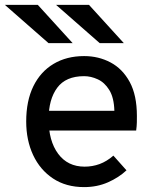

<svg xmlns="http://www.w3.org/2000/svg" viewBox="-25 -752 661 784"><path d="M318.5 12Q244.5 12 191.5 -23.2Q138.5 -58.5 110.2 -119Q82 -179.5 82 -256Q82 -340 111.2 -399.8Q140.5 -459.5 193.8 -491.2Q247 -523 318.5 -523Q377.5 -523 426.5 -497Q475.5 -471 504.8 -417Q534 -363 534 -278.5Q534 -268 533.8 -252.5Q533.5 -237 531 -219H154V-299.5H442Q440.5 -353.5 421.2 -384.5Q402 -415.5 374 -428.2Q346 -441 318.5 -441Q243.5 -441 208.5 -393.5Q173.5 -346 173.5 -265.5Q173.5 -176.5 212.5 -124Q251.5 -71.5 320.5 -71.5Q352.5 -71.5 381.8 -82.2Q411 -93 438 -116.5L491.5 -56.5Q460 -27 415.8 -7.5Q371.5 12 318.5 12ZM382 -576 204 -732H338.5L480.5 -576ZM173 -576 -5 -732H129.5L271.5 -576Z"/></svg>

Font: Overpass Mono Light Medium
Style: Regular
Weight: 500
Monospace: yes
Version: Version 4.000